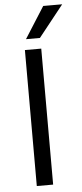

<svg xmlns="http://www.w3.org/2000/svg" viewBox="-60 -915 405 948"><g transform="rotate(-5 143.0 -441.5)"><path d="M162 -727H93L192 -883H286ZM164 0H83V-674H164Z"/></g></svg>

Font: Hind Vadodara
Style: Regular
Weight: 400
Designer: Hitesh Malaviya
Foundry: Indian Type Foundry
Version: Version 0.702;PS 1.0;hotconv 1.0.81;makeotf.lib2.5.63406